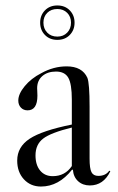

<svg xmlns="http://www.w3.org/2000/svg" viewBox="-20 -676 431 703"><path d="M130 7Q92 7 67.5 -19.5Q43 -46 43 -88Q43 -138 88.5 -168Q134 -198 243 -220V-311Q243 -369 230 -391.5Q217 -414 185 -414Q154 -414 135 -397.5Q116 -381 116 -353Q116 -350 116.5 -340.5Q117 -331 117 -326Q117 -272 81 -272Q66 -272 56.5 -282Q47 -292 47 -308Q47 -332 70.5 -360.5Q94 -389 131 -408Q176 -433 224 -433Q281 -433 300 -391Q308 -370 308 -286V-95Q308 -59 315 -45.5Q322 -32 340 -32Q367 -32 380 -51L384 -49Q359 3 309 3Q283 3 266 -12.5Q249 -28 247 -54L244 -55Q195 7 130 7ZM173 -31Q218 -31 243 -68V-209Q166 -190 138 -168.5Q110 -147 110 -107Q110 -72 127 -51.5Q144 -31 173 -31ZM144.5 -548Q127 -566 127 -593Q127 -620 144.5 -638Q162 -656 190 -656Q218 -656 235.5 -638Q253 -620 253 -593Q253 -566 235.5 -548Q218 -530 190 -530Q162 -530 144.5 -548ZM190 -542Q212 -542 226 -556.5Q240 -571 240 -593Q240 -615 226 -629Q212 -643 190 -643Q167 -643 153 -629Q139 -615 139 -593Q139 -571 153 -556.5Q167 -542 190 -542Z"/></svg>

Font: Libre Caslon Display
Style: Regular
Weight: 400
Designer: Pablo Impallari, Rodrigo Fuenzalida
Foundry: Pablo Impallari, Rodrigo Fuenzalida
Version: Version 1.002